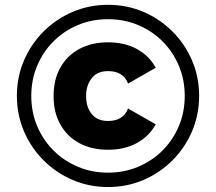

<svg xmlns="http://www.w3.org/2000/svg" viewBox="-20 -752 880 782"><path d="M48.8 -361.3Q48.8 -438.5 77.6 -505.6Q106.4 -572.8 157.5 -623.8Q208.5 -674.8 275.9 -703.6Q343.3 -732.4 419.9 -732.4Q497.1 -732.4 564.2 -703.6Q631.3 -674.8 682.4 -623.8Q733.4 -572.8 762.2 -505.6Q791 -438.5 791 -361.3Q791 -284.7 762.2 -217.3Q733.4 -149.9 682.4 -98.9Q631.3 -47.9 564.2 -19Q497.1 9.8 419.9 9.8Q343.3 9.8 275.9 -19Q208.5 -47.9 157.5 -98.9Q106.4 -149.9 77.6 -217.3Q48.8 -284.7 48.8 -361.3ZM107.4 -361.3Q107.4 -295.4 131.3 -238.5Q155.3 -181.6 197.8 -139.2Q240.2 -96.7 297.1 -72.8Q354 -48.8 419.9 -48.8Q485.8 -48.8 542.7 -72.8Q599.6 -96.7 642.1 -139.2Q684.6 -181.6 708.5 -238.5Q732.4 -295.4 732.4 -361.3Q732.4 -427.2 708.5 -484.1Q684.6 -541 642.1 -583.5Q599.6 -626 542.7 -649.9Q485.8 -673.8 419.9 -673.8Q354 -673.8 297.1 -649.9Q240.2 -626 197.8 -583.5Q155.3 -541 131.3 -484.1Q107.4 -427.2 107.4 -361.3ZM330.6 -360.4Q330.6 -316.4 353.3 -287.8Q376 -259.3 419.9 -259.3Q482.4 -259.3 501.5 -310.1L614.3 -245.6Q587.4 -196.8 537.4 -169.4Q487.3 -142.1 419.9 -142.1Q353 -142.1 303.2 -168.9Q253.4 -195.8 225.8 -244.9Q198.2 -293.9 198.2 -360.8Q198.2 -427.7 225.8 -476.8Q253.4 -525.9 303.2 -552.7Q353 -579.6 419.9 -579.6Q487.3 -579.6 537.4 -552.5Q587.4 -525.4 614.3 -476.1L501.5 -411.6Q482.4 -462.4 419.9 -462.4Q376 -462.4 353.3 -433.3Q330.6 -404.3 330.6 -360.4Z"/></svg>

Font: Giphurs Black
Style: Regular
Weight: 900
Version: Version 0.920; ttfautohint (v1.8.4.7-5d5b)